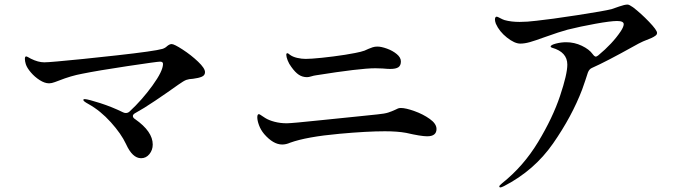

<svg xmlns="http://www.w3.org/2000/svg" viewBox="-20 -782 3040 841"><path d="M878 -466Q878 -452 864 -446Q850 -440 826 -437Q807 -436 796 -432Q785 -428 761 -411Q712 -376 660 -341Q608 -306 573 -287Q562 -281 562 -274Q562 -266 572 -260Q649 -206 649 -149Q649 -125 634.5 -107Q620 -89 598 -89Q560 -89 532 -151Q511 -196 465.5 -246.5Q420 -297 368 -326Q357 -332 351 -336.5Q345 -341 345 -344Q345 -348 351 -348Q367 -347 418.5 -330.5Q470 -314 519 -290Q525 -287 531 -287Q541 -287 548 -294Q602 -344 648 -407.5Q694 -471 694 -502Q694 -512 681 -512Q669 -512 539 -492.5Q409 -473 340 -459Q291 -450 238 -429Q235 -428 220.5 -422.5Q206 -417 195 -417Q176 -417 154 -431Q132 -445 115 -465Q98 -485 93 -501Q89 -514 89 -524Q89 -535 95 -535Q98 -535 115 -525Q147 -509 174 -509Q188 -509 232 -513Q325 -521 491.5 -539.5Q658 -558 692 -568Q704 -572 712 -580Q723 -589 732 -589Q743 -589 780 -565Q817 -541 847.5 -512Q878 -483 878 -466Z M1325 -444Q1305 -444 1289 -454.5Q1273 -465 1256 -489Q1246 -502 1240 -517.5Q1234 -533 1234 -542Q1234 -549 1239 -549Q1242 -549 1250 -542Q1262 -533 1281.5 -528.5Q1301 -524 1319 -524Q1342 -524 1390.5 -529Q1439 -534 1491 -542Q1545 -551 1559 -555Q1577 -559 1594 -568Q1603 -572 1612.5 -575Q1622 -578 1633 -578Q1650 -578 1675 -569Q1700 -560 1718 -545Q1736 -530 1736 -513Q1736 -495 1725 -487.5Q1714 -480 1689 -480Q1678 -480 1656 -482L1624 -483Q1557 -483 1363 -452Q1355 -451 1343.5 -447.5Q1332 -444 1325 -444ZM1216 -149Q1177 -149 1137 -195Q1122 -213 1114.5 -233.5Q1107 -254 1107 -268Q1107 -282 1114 -282Q1117 -282 1124.5 -276.5Q1132 -271 1142 -265Q1158 -255 1183 -248.5Q1208 -242 1236 -242Q1258 -242 1390.5 -256Q1523 -270 1557 -273L1634 -281Q1665 -284 1680.5 -289Q1696 -294 1713 -302Q1718 -305 1723.5 -307Q1729 -309 1736 -309Q1757 -309 1795 -295.5Q1833 -282 1862.5 -261Q1892 -240 1892 -217Q1892 -185 1851 -185Q1824 -185 1759 -200Q1721 -207 1666 -207Q1588 -207 1467 -196Q1323 -183 1251 -157Q1233 -149 1216 -149Z M2858 -638Q2858 -630 2850 -625Q2838 -616 2810 -606Q2805 -604 2796.5 -600.5Q2788 -597 2777 -591L2757 -580Q2635 -512 2574 -485Q2561 -480 2555 -464Q2546 -435 2530 -390Q2485 -272 2402.5 -153.5Q2320 -35 2188 33Q2176 39 2172 39Q2167 39 2167 34Q2167 31 2180 20Q2273 -54 2337 -160Q2401 -266 2433 -361.5Q2465 -457 2465 -499Q2465 -554 2398 -573Q2392 -575 2392 -578Q2392 -585 2414.5 -591Q2437 -597 2460 -597Q2496 -597 2528.5 -581.5Q2561 -566 2576 -545Q2584 -534 2590 -534Q2593 -534 2600 -539Q2663 -591 2699 -645Q2712 -665 2712 -676Q2712 -690 2683 -690Q2655 -690 2588.5 -678Q2522 -666 2466 -652Q2432 -643 2365 -619Q2324 -604 2301 -597.5Q2278 -591 2259 -591Q2234 -591 2200.5 -617.5Q2167 -644 2152 -678Q2148 -689 2148 -696Q2148 -709 2156 -709Q2159 -709 2170 -703Q2181 -697 2190 -694Q2219 -686 2256 -686Q2289 -686 2329 -691Q2388 -697 2508 -715.5Q2628 -734 2659 -742Q2668 -745 2692 -753.5Q2716 -762 2729 -762Q2736 -762 2753 -750Q2788 -723 2823 -686.5Q2858 -650 2858 -638Z"/></svg>

Font: Shippori Mincho B1 SemiBold
Style: Regular
Weight: 600
Designer: FONTDASU
Foundry: FONTDASU / Google Inc. / but / Adobe
Version: Version 3.110; ttfautohint (v1.8.3)